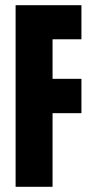

<svg xmlns="http://www.w3.org/2000/svg" viewBox="-20 -719 350 738"><path d="M293 -568H182V-416H293V-284H182V-1H40V-699H293Z"/></svg>

Font: Bayformers-TFTCGName
Style: Regular
Weight: 400
Designer: billmoo
Foundry: Bayformers
Version: Version 1.021;Fontself Maker 3.5.4